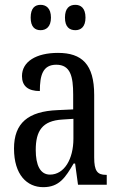

<svg xmlns="http://www.w3.org/2000/svg" viewBox="-20 -765 494 795"><path d="M292 -640C314 -640 334 -653 334 -692C334 -732 314 -745 292 -745C268 -745 249 -732 249 -692C249 -653 268 -640 292 -640ZM148 -640C170 -640 191 -653 191 -692C191 -732 170 -745 148 -745C125 -745 107 -732 107 -692C107 -653 125 -640 148 -640ZM159 10C226 10 251 -31 285 -88H291L303 0H422V-41H419C383 -41 370 -57 370 -113V-372C370 -499 319 -546 220 -546C130 -546 71 -510 71 -450C71 -409 96 -388 145 -388C145 -453 157 -497 213 -497C272 -497 283 -448 283 -373V-312L218 -309C97 -304 38 -256 38 -150C38 -41 92 10 159 10ZM187 -42C146 -42 128 -82 128 -144C128 -223 155 -265 238 -270L284 -273V-191C284 -106 246 -42 187 -42Z"/></svg>

Font: Noto Serif Myanmar ExtCond
Style: Regular
Weight: 400
Width: 2
Designer: Ben Mitchell and the Monotype Design Team
Foundry: Monotype Imaging Inc.
Version: Version 2.106